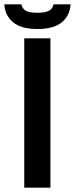

<svg xmlns="http://www.w3.org/2000/svg" viewBox="-41 -867 346 887"><path d="M71 0V-690H192V0ZM132 -733Q57 -733 19.5 -764Q-18 -795 -21 -847H58Q61 -828 77.5 -818Q94 -808 132 -808Q170 -808 186.5 -818Q203 -828 206 -847H285Q282 -795 244.5 -764Q207 -733 132 -733Z"/></svg>

Font: Radio Canada Big Medium
Style: Regular
Weight: 500
Designer: Étienne Aubert Bonn
Foundry: Coppers and Brasses
Version: Version 1.001